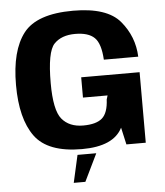

<svg xmlns="http://www.w3.org/2000/svg" viewBox="-57 -731 814 948"><g transform="rotate(-5 350.0 -256.5)"><path d="M325.5 4Q482 4 526.5 -84.5L545.5 0H641.5V-349.5H352V-249H474L468 -229.5Q465 -163 435.5 -137.2Q406 -111.5 341.5 -111.5Q272.5 -111.5 236 -155.5Q199.5 -199.5 199.5 -334Q199.5 -489 236 -527.2Q272.5 -565.5 340.5 -565.5Q406 -565.5 436.2 -536.2Q466.5 -507 471 -426.5H641.5Q637.5 -526.5 573 -603.5Q508.5 -680.5 340.5 -680.5Q160 -680.5 94 -595Q28 -509.5 28 -339.5Q28 -172 92.2 -84Q156.5 4 325.5 4ZM270 166.5H327.5L393.5 30.5H300.5Z"/></g></svg>

Font: Anybody UltraCondensed Thin
Style: Bold
Weight: 700
Version: Version 1.111